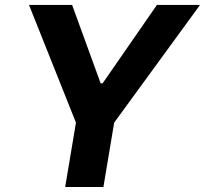

<svg xmlns="http://www.w3.org/2000/svg" viewBox="-20 -747 819 767"><path d="M95.9 -727.3 283.4 -257.1 240.4 0H393.1L436.1 -257.1L779.1 -727.3H606.9L389.9 -414.1H382.1L268.1 -727.3Z"/></svg>

Font: TID UI
Style: Bold Italic
Weight: 700
Italic angle: -9.39999°
Designer: The TID Project Authors
Foundry: Bakken & Bæck
Version: Version 1.001;hotconv 1.0.109;makeotfexe 2.5.65596